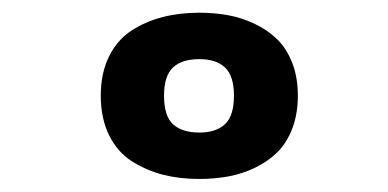

<svg xmlns="http://www.w3.org/2000/svg" viewBox="-20 -726 610 302"><path d="M293.5 -444.5Q262.5 -444.5 236.2 -451.2Q210 -458 187.2 -472.5Q164.5 -487 151.5 -513.5Q138.5 -540 138.5 -575.5Q138.5 -611 151.5 -637.2Q164.5 -663.5 187 -678Q209.5 -692.5 236 -699.2Q262.5 -706 293.5 -706Q317.5 -706 339.2 -702Q361 -698 381.2 -688.2Q401.5 -678.5 416.2 -664Q431 -649.5 439.8 -626.8Q448.5 -604 448.5 -575.5Q448.5 -547 439.8 -524Q431 -501 416.2 -486.5Q401.5 -472 381.2 -462.2Q361 -452.5 339.2 -448.5Q317.5 -444.5 293.5 -444.5ZM293.5 -517.5Q320 -517.5 334 -530.8Q348 -544 348 -575.5Q348 -606.5 334 -619.8Q320 -633 293.5 -633Q266 -633 252 -619.8Q238 -606.5 238 -575.5Q238 -543.5 252.2 -530.5Q266.5 -517.5 293.5 -517.5Z"/></svg>

Font: League Mono Narrow ExtraBold
Style: Regular
Weight: 800
Width: 3
Designer: Tyler Finck
Foundry: The League of Moveable Type / Tyler Finck
Version: Version 2.210